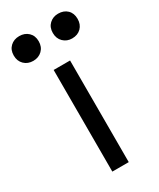

<svg xmlns="http://www.w3.org/2000/svg" viewBox="-209 -741 662 800"><g transform="rotate(-30 122.5 -341.5)"><path d="M83 0V-489H162V0ZM216 -564Q191 -564 174 -580.5Q157 -597 157 -624Q157 -651 174 -667Q191 -683 216 -683Q243 -683 259.5 -667Q276 -651 276 -624Q276 -597 259.5 -580.5Q243 -564 216 -564ZM29 -564Q3 -564 -14 -580.5Q-31 -597 -31 -624Q-31 -651 -14 -667Q3 -683 29 -683Q55 -683 72 -667Q89 -651 89 -624Q89 -597 72 -580.5Q55 -564 29 -564Z"/></g></svg>

Font: Space Grotesk Light
Style: Regular
Weight: 400
Version: Version 2.000